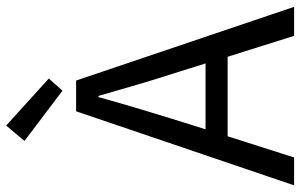

<svg xmlns="http://www.w3.org/2000/svg" viewBox="-202 -808 1009 646"><g transform="rotate(-90 303.0 -484.5)"><path d="M362.3 -825.2 321.3 -779.3 152.3 -907.2 204.1 -968.8ZM191.4 -297.9H413.1L377.9 -410.2Q354.5 -480.5 303.7 -658.2H299.8Q265.6 -535.2 226.6 -410.2ZM505.9 0 435.5 -223.6H168L96.7 0H2.9L252 -733.4H355.5L603.5 0Z"/></g></svg>

Font: GenYoGothic TW TTF Regular
Style: Regular
Weight: 400
Version: Version 1.300